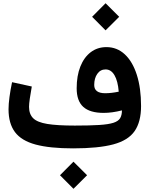

<svg xmlns="http://www.w3.org/2000/svg" viewBox="-20 -925 936 1197"><path d="M554.2 -820.3 638.2 -904.8 723.1 -820.3 638.2 -735.8ZM740.2 -236.8Q678.7 -221.2 626.5 -221.2Q540.5 -221.2 499.3 -258.5Q458 -295.9 458 -374.5Q458 -452.6 481 -510.3Q503.9 -567.9 545.7 -599.6Q587.4 -631.3 643.6 -631.3Q709.5 -631.3 758.1 -586.2Q806.6 -541 833 -458.5Q859.4 -376 859.4 -263.7Q859.4 -165.5 819.3 -107.7Q779.3 -49.8 686.5 -24.9Q593.8 0 435.5 0Q290.5 0 201.9 -23.9Q113.3 -47.9 73.2 -101.6Q33.2 -155.3 33.2 -243.7Q33.2 -275.9 39.1 -320.1Q44.9 -364.3 55.2 -412.6L178.2 -385.7Q170.4 -342.8 165.8 -310.1Q161.1 -277.3 161.1 -258.8Q161.1 -213.4 186.8 -188Q212.4 -162.6 274.7 -152.3Q336.9 -142.1 446.8 -142.1Q540 -142.1 597.9 -145.8Q655.8 -149.4 686.8 -159.4Q717.8 -169.4 729 -188.2Q740.2 -207 740.2 -236.8ZM720.2 -353.5Q714.8 -420.4 693.6 -456.3Q672.4 -492.2 638.2 -492.2Q606 -492.2 586.7 -464.8Q567.4 -437.5 567.4 -395Q567.4 -343.8 636.2 -343.8Q673.8 -343.8 720.2 -353.5ZM354 167.5 438 83 522.9 167.5 438 252Z"/></svg>

Font: Estedad-FD Bold
Style: Regular
Weight: 700
Designer: Amin Abedi
Version: Version 7.3